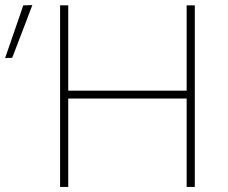

<svg xmlns="http://www.w3.org/2000/svg" viewBox="-76 -734 895 754"><path d="M657 0Q657 -61 657 -117Q657 -173 657 -238V-475Q657 -540.5 657 -596.5Q657 -652.5 657 -713H689Q689 -652.5 689 -596.5Q689 -540.5 689 -475V-238Q689 -173 689 -117Q689 -61 689 0ZM160 0Q160 -61 160 -117Q160 -173 160 -238V-475Q160 -540.5 160 -596.5Q160 -652.5 160 -713H192Q192 -652.5 192 -596.5Q192 -540.5 192 -475V-238Q192 -173 192 -117Q192 -61 192 0ZM171 -347V-378H681V-347ZM-56 -506Q-38 -558 -20 -610Q-2 -662 15.5 -713L51 -714Q38 -679.5 24.8 -645Q11.5 -610.5 -1.5 -576.2Q-14.5 -542 -28 -507Z"/></svg>

Font: Commissioner Thin
Style: Regular
Weight: 100
Designer: Kostas Bartsokas
Foundry: Kostas Bartsokas
Version: Version 1.001;gftools[0.9.23]